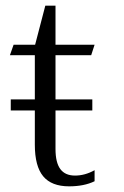

<svg xmlns="http://www.w3.org/2000/svg" viewBox="-20 -648 437 678"><path d="M245 -28Q280 -28 314 -47V-8Q277 10 224 10Q162 10 132.5 -25.5Q103 -61 103 -137V-258H18V-297H103V-453H15L28 -490H104L140 -628H176V-490H314L302 -453H176V-297H306V-258H176V-122Q176 -74 193 -51Q210 -28 245 -28Z"/></svg>

Font: Fahkwang Light
Style: Regular
Weight: 300
Version: Version 1.000; ttfautohint (v1.6)